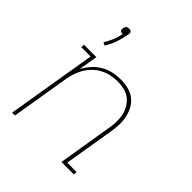

<svg xmlns="http://www.w3.org/2000/svg" viewBox="-205 -879 1010 1010"><g transform="rotate(45 300.0 -374.0)"><path d="M50 0 133 -501H64V-520H157L139 -415Q154 -441 174 -463.5Q194 -486 220 -501Q246 -516 274.5 -522Q303 -528 331 -528Q359 -528 386.5 -521.5Q414 -515 435 -499Q456 -483 469 -459.5Q482 -436 488 -409Q494 -382 493 -353.5Q492 -325 487 -297L441 -19H510V0H417L466 -300Q471 -325 472 -351Q473 -377 468 -401Q463 -425 451 -446Q439 -467 420.5 -482Q402 -497 377.5 -503Q353 -509 327 -509Q303 -509 278 -504Q253 -499 230 -487Q207 -475 188 -456.5Q169 -438 156 -415.5Q143 -393 135.5 -369Q128 -345 124 -321L71 0ZM144 -593 128 -602Q143 -626 153.5 -651.5Q164 -677 169 -704H166Q162 -704 158 -705Q154 -706 151 -709.5Q148 -713 147.5 -717Q147 -721 148 -726Q149 -730 150.5 -734.5Q152 -739 156 -742.5Q160 -746 165 -747Q170 -748 174 -748Q178 -748 182 -747Q186 -746 189 -742.5Q192 -739 192.5 -734.5Q193 -730 192 -726Q186 -692 175 -658Q164 -624 144 -593Z"/></g></svg>

Font: Iosevka HT Thin Extended
Style: Italic
Weight: 100
Width: 7
Italic angle: -9°
Monospace: yes
Designer: Belleve Invis
Foundry: Belleve Invis
Version: Version 32.3.0; ttfautohint (v1.8.4)